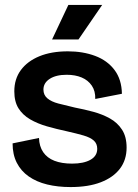

<svg xmlns="http://www.w3.org/2000/svg" viewBox="-20 -744 559 778"><path d="M266 14Q214 14 171 3.5Q128 -7 96.5 -29Q65 -51 48 -84.5Q31 -118 31 -163L138 -185Q139 -151 155 -127.5Q171 -104 200.5 -92.5Q230 -81 272 -81Q319 -81 346.5 -96.5Q374 -112 374 -141Q374 -162 360 -174.5Q346 -187 318.5 -195Q291 -203 251 -212Q209 -221 170.5 -232Q132 -243 102 -260.5Q72 -278 55 -305Q38 -332 38 -374Q38 -424 64.5 -460Q91 -496 139.5 -516Q188 -536 255 -536Q316 -536 365.5 -517.5Q415 -499 444 -460.5Q473 -422 474 -364L366 -343Q367 -375 352 -397Q337 -419 311 -430Q285 -441 250 -441Q207 -441 181.5 -424.5Q156 -408 156 -381Q156 -359 172 -345.5Q188 -332 216.5 -324.5Q245 -317 284 -308Q321 -301 358 -291Q395 -281 425.5 -264Q456 -247 474.5 -218.5Q493 -190 493 -146Q493 -96 466 -60.5Q439 -25 388.5 -5.5Q338 14 266 14ZM298 -584H191L257 -724H394Z"/></svg>

Font: Bricolage Grotesque 60pt SemiBold
Style: Regular
Weight: 600
Version: Version 1.001;gftools[0.9.33.dev8+g029e19f]